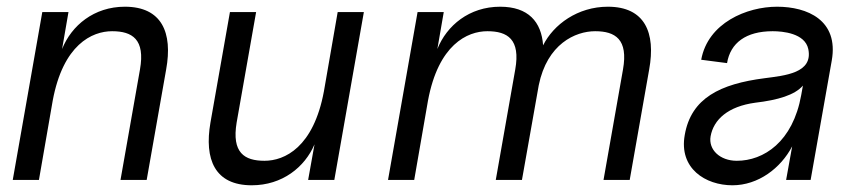

<svg xmlns="http://www.w3.org/2000/svg" viewBox="-20 -536 2567 572"><path d="M397 -329 339 0H417L475 -329C495 -439 462 -516 352 -516C260 -516 193 -460 165 -390L184 -500H106L18 0H96L137 -236C168 -403 254 -443 314 -443C374 -443 413 -419 397 -329Z M730 16C821 16 888 -38 917 -106L898 0H976L1064 -500H986L945 -264C914 -97 828 -57 768 -57C708 -57 670 -81 685 -171L743 -500H665L607 -171C588 -61 620 16 730 16Z M1836 -329 1778 0H1856L1914 -329C1934 -439 1901 -516 1791 -516C1701 -516 1629 -463 1598 -401C1593 -471 1554 -516 1470 -516C1378 -516 1311 -460 1283 -390L1302 -500H1224L1136 0H1214L1255 -236C1286 -403 1372 -443 1432 -443C1492 -443 1531 -419 1515 -329L1457 0H1535L1585 -282C1610 -405 1694 -443 1753 -443C1813 -443 1852 -419 1836 -329Z M2162 16C2239 16 2306 -35 2340 -100L2322 0H2395L2458 -356C2479 -476 2385 -516 2295 -516C2205 -516 2089 -468 2069 -358L2146 -348C2156 -408 2202 -443 2282 -443C2312 -443 2378 -437 2388 -390C2403 -318 2318 -311 2258 -303C2126 -286 2039 -244 2020 -134C2002 -34 2082 16 2162 16ZM2097 -130C2106 -180 2149 -219 2230 -230C2298 -238 2348 -253 2372 -281L2367 -253C2342 -113 2255 -57 2175 -57C2125 -57 2090 -90 2097 -130Z"/></svg>

Font: Uncut Sans
Style: Italic
Weight: 400
Italic angle: -10°
Designer: Kasper Nordkvist
Foundry: Uncut Type
Version: Version 1.111;FEAKit 1.0